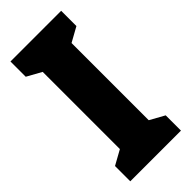

<svg xmlns="http://www.w3.org/2000/svg" viewBox="-229 -761 809 809"><g transform="rotate(-45 175.0 -357.0)"><path d="M325 -91 260 -127V-587L325 -623V-714H23V-623L88 -587V-127L23 -91V0H325Z"/></g></svg>

Font: Noto Sans Display Condensed Black
Style: Regular
Weight: 900
Width: 3
Designer: Monotype Design team
Foundry: Monotype Imaging Inc.
Version: 1.000